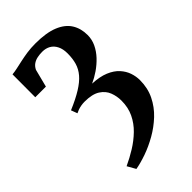

<svg xmlns="http://www.w3.org/2000/svg" viewBox="-249 -649 996 996"><g transform="rotate(-45 249.0 -150.5)"><path d="M130 265 104 219Q145 200 184.2 175.8Q223.5 151.5 255.8 120.2Q288 89 307 49.2Q326 9.5 326 -40.5Q326 -73 314.5 -103Q303 -133 272.8 -152.5Q242.5 -172 186.5 -172Q173.5 -172 160.8 -169.8Q148 -167.5 137.2 -163.8Q126.5 -160 118 -155.5L105 -190Q164 -215 202.2 -238.8Q240.5 -262.5 262.2 -288Q284 -313.5 292.8 -343.8Q301.5 -374 301.5 -411.5Q301.5 -444 290.2 -466.2Q279 -488.5 259.5 -499.5Q240 -510.5 214.5 -510.5Q196 -510.5 178.5 -507Q161 -503.5 147.2 -494Q133.5 -484.5 125 -467L100 -369H22L22.5 -536.5Q40 -538 60.2 -542.5Q80.5 -547 104.8 -552.2Q129 -557.5 157.5 -561.8Q186 -566 219.5 -566Q299 -566 348 -546Q397 -526 419.8 -490Q442.5 -454 442.5 -405Q442.5 -372.5 428.5 -343Q414.5 -313.5 390.8 -288.2Q367 -263 338.2 -243.2Q309.5 -223.5 280.5 -210.5Q334.5 -208 371 -192.8Q407.5 -177.5 429 -153.8Q450.5 -130 459.8 -102.5Q469 -75 469 -48Q469 10 446 57Q423 104 385 139.8Q347 175.5 301.8 201.2Q256.5 227 211.5 242.8Q166.5 258.5 130 265Z"/></g></svg>

Font: Merriweather 20pt
Style: Bold
Weight: 700
Version: Version 2.100